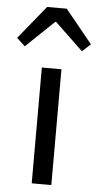

<svg xmlns="http://www.w3.org/2000/svg" viewBox="-92 -862 460 897"><g transform="rotate(5 138.0 -413.5)"><path d="M92 0V-543H184V0ZM-35 -671 92 -827H184L311 -671L272 -635L140 -761H136L4 -635Z"/></g></svg>

Font: Noto Sans KR
Style: Regular
Weight: 400
Designer: Ryoko NISHIZUKA  (kana, bopomofo & ideographs); Paul D. Hunt (Latin, Greek & Cyrillic); Sandoll Communications , Soo-you
Foundry: Adobe
Version: Version 2.004-H2;hotconv 1.0.118;makeotfexe 2.5.65603